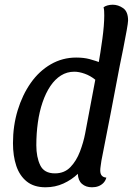

<svg xmlns="http://www.w3.org/2000/svg" viewBox="-20 -774 563 814"><path d="M173 20Q124 20 93.5 -4.5Q63 -29 49 -71Q35 -113 35 -167Q35 -241 55 -306.5Q75 -372 110.5 -422.5Q146 -473 195.5 -501.5Q245 -530 303 -530Q335 -530 359.5 -523.5Q384 -517 416 -505L488 -497Q469 -396 449.5 -295Q430 -194 410 -93Q409 -84 407 -72Q405 -60 405 -51Q405 -37 411.5 -29.5Q418 -22 431 -21Q427 -7 418 2Q409 11 397 15.5Q385 20 370 20Q344 20 327.5 5.5Q311 -9 310 -37Q284 -12 249 4Q214 20 173 20ZM213 -39Q253 -39 278.5 -65.5Q304 -92 319 -131.5Q334 -171 341 -208L384 -436Q363 -453 339 -461.5Q315 -470 295 -470Q264 -470 238.5 -454Q213 -438 193.5 -409Q174 -380 160.5 -340.5Q147 -301 140.5 -254.5Q134 -208 134 -158Q134 -108 150.5 -73.5Q167 -39 213 -39ZM486 -487 396 -494Q406 -550 414 -609Q422 -668 422 -708Q422 -719 421.5 -727.5Q421 -736 419 -743Q425 -748 435.5 -751Q446 -754 458 -754Q481 -754 502 -739.5Q523 -725 523 -687Q523 -678 517 -644.5Q511 -611 502.5 -568Q494 -525 486 -487Z"/></svg>

Font: Sansita Swashed Light Light
Style: Regular
Weight: 300
Version: Version 1.003